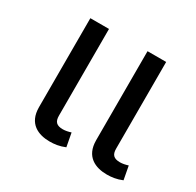

<svg xmlns="http://www.w3.org/2000/svg" viewBox="-121 -651 810 794"><g transform="rotate(30 284.0 -254.0)"><path d="M205 9C227 9 251 6 277 -5L265 -69C253 -65 239 -62 227 -62C197 -62 185 -74 185 -103V-517H96V-92C96 -14 150 9 205 9ZM478 9C500 9 524 6 550 -5L538 -69C526 -65 512 -62 500 -62C470 -62 458 -74 458 -103V-517H369V-92C369 -14 423 9 478 9Z"/></g></svg>

Font: Noto Sans Thai UI
Style: Regular
Weight: 400
Designer: Monotype Design Team
Foundry: Monotype Imaging Inc.
Version: Version 1.901